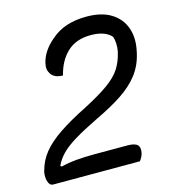

<svg xmlns="http://www.w3.org/2000/svg" viewBox="-107 -810 815 900"><g transform="rotate(-15 300.0 -360.0)"><path d="M394 -720Q467 -720 513 -691.5Q559 -663 576.5 -613.5Q594 -564 580 -501L578 -492Q565 -435 532 -392.5Q499 -350 446 -315Q393 -280 319 -245Q245 -209 201.5 -182.5Q158 -156 133.5 -131Q109 -106 95 -76L101 -71Q137 -80 176.5 -83.5Q216 -87 265 -87H424Q460 -87 472.5 -74Q485 -61 478 -32Q472 -13 461 0H41Q28 0 21.5 -11.5Q15 -23 13.5 -39Q12 -55 15 -69L17 -75Q29 -121 59.5 -158.5Q90 -196 144 -232.5Q198 -269 280 -310Q355 -349 398 -380Q441 -411 462 -443.5Q483 -476 493 -519L494 -523Q498 -542 497 -562Q496 -582 491 -596Q460 -631 391 -631Q320 -631 277 -591Q234 -551 217 -482H212Q175 -484 160 -506.5Q145 -529 152 -557Q158 -586 176 -613Q194 -640 221 -662Q285 -720 394 -720Z"/></g></svg>

Font: Recursive Sn Csl St
Style: Italic
Weight: 400
Italic angle: -15°
Version: Version 1.079;hotconv 1.0.112;makeotfexe 2.5.65598; ttfautoh